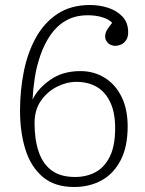

<svg xmlns="http://www.w3.org/2000/svg" viewBox="-20 -735 581 767"><path d="M276 12Q198 12 150.5 -28.5Q103 -69 81.5 -138Q60 -207 60 -293Q60 -373 75 -448.5Q90 -524 123 -584Q156 -644 209.5 -679.5Q263 -715 340 -715Q377 -715 411.5 -704Q446 -693 469 -669Q492 -645 492 -606Q492 -586 483.5 -574Q475 -562 463.5 -557Q452 -552 441 -552Q429 -552 420 -557Q411 -562 405.5 -570.5Q400 -579 400 -589Q400 -598 403 -606Q406 -614 412.5 -623Q419 -632 428 -644Q415 -658 389 -666Q363 -674 331 -674Q280 -674 243 -652.5Q206 -631 181.5 -595Q157 -559 141.5 -514.5Q126 -470 119 -424.5Q112 -379 110 -337Q131 -381 180.5 -416Q230 -451 301 -451Q355 -451 398 -424.5Q441 -398 465.5 -348.5Q490 -299 490 -230Q490 -148 461.5 -94Q433 -40 385 -14Q337 12 276 12ZM280 -28Q326 -28 362 -47.5Q398 -67 419 -110Q440 -153 440 -223Q440 -286 420 -327.5Q400 -369 365.5 -388.5Q331 -408 285 -408Q246 -408 207.5 -388.5Q169 -369 143.5 -332.5Q118 -296 118 -243Q118 -178 134.5 -129Q151 -80 186.5 -54Q222 -28 280 -28Z"/></svg>

Font: Literata ExtraLight
Style: Regular
Weight: 250
Designer: Latin by Veronika Burian and Jose Scaglione. Greek by Irene Vlachou. Cyrillic by Vera Evstafieva.
Foundry: TypeTogether
Version: Version 3.103;gftools[0.9.29]